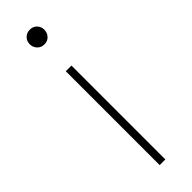

<svg xmlns="http://www.w3.org/2000/svg" viewBox="-237 -691 699 699"><g transform="rotate(-45 113.0 -341.5)"><path d="M75.2 -645.5Q75.2 -629.9 85.7 -618.7Q96.2 -607.4 112.8 -607.4Q129.9 -607.4 140.1 -618.7Q150.4 -629.9 150.4 -645.5Q150.4 -661.1 140.1 -672.1Q129.9 -683.1 112.8 -683.1Q96.2 -683.1 85.7 -672.1Q75.2 -661.1 75.2 -645.5ZM98.6 -483.4V0H127.9V-483.4Z"/></g></svg>

Font: Estedad-FD VF
Style: Regular
Weight: 100
Designer: Amin Abedi
Version: Version 7.3